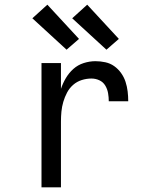

<svg xmlns="http://www.w3.org/2000/svg" viewBox="-20 -799 640 819"><path d="M157 0V-530H240V-420Q248 -444 261 -466Q274 -488 293 -505Q312 -522 337 -530Q362 -538 387 -538Q408 -538 429 -533.5Q450 -529 467 -517Q484 -505 496.5 -487.5Q509 -470 515.5 -450Q522 -430 524.5 -409Q527 -388 527 -367H444Q444 -384 441 -401.5Q438 -419 429 -434Q420 -449 404 -456.5Q388 -464 370 -464Q349 -464 328.5 -457.5Q308 -451 292 -437Q276 -423 266 -404Q256 -385 250 -364.5Q244 -344 242 -323Q240 -302 240 -281V0ZM434 -587 288 -721 352 -779 487 -633ZM264 -587 118 -721 182 -779 317 -633Z"/></svg>

Font: Iosevka Curly Extended
Style: Regular
Weight: 400
Width: 7
Monospace: yes
Designer: Belleve Invis
Foundry: Belleve Invis
Version: Version 11.1.0; ttfautohint (v1.8.3)